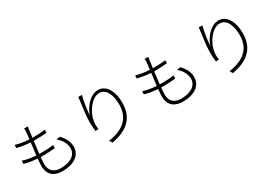

<svg xmlns="http://www.w3.org/2000/svg" viewBox="37 -1753 3927 2761"><g transform="rotate(-30 2000.0 -372.0)"><path d="M692 -406C769 -342 804 -266 804 -198C804 -82 697 -17 540 -17C417 -17 361 -85 361 -188C361 -216 364 -256 368 -301H403C472 -301 535 -303 608 -311L609 -362C536 -351 470 -350 398 -350H373C380 -415 389 -485 398 -553H410C490 -553 547 -555 615 -562L616 -612C552 -603 486 -600 410 -600H404C411 -645 415 -685 419 -716C422 -735 424 -754 429 -774L368 -778C370 -759 370 -739 368 -719C365 -688 362 -649 355 -602C282 -606 197 -619 132 -639L128 -589C193 -572 277 -560 349 -555C341 -490 332 -420 325 -352C252 -357 174 -368 106 -392L103 -341C168 -320 244 -309 320 -304C315 -253 312 -210 312 -181C312 -22 421 33 541 33C724 33 855 -47 855 -193C855 -278 820 -345 751 -417Z M1268 -780C1267 -757 1264 -733 1260 -705C1249 -638 1228 -478 1228 -383C1228 -319 1234 -267 1238 -231L1289 -235C1282 -287 1281 -323 1288 -366C1304 -496 1427 -678 1554 -678C1671 -678 1724 -550 1724 -391C1724 -137 1548 -43 1336 -11L1367 36C1602 -7 1776 -120 1776 -392C1776 -595 1689 -725 1561 -725C1428 -725 1313 -579 1278 -461C1283 -539 1304 -691 1328 -778Z M2692 -406C2769 -342 2804 -266 2804 -198C2804 -82 2697 -17 2540 -17C2417 -17 2361 -85 2361 -188C2361 -216 2364 -256 2368 -301H2403C2472 -301 2535 -303 2608 -311L2609 -362C2536 -351 2470 -350 2398 -350H2373C2380 -415 2389 -485 2398 -553H2410C2490 -553 2547 -555 2615 -562L2616 -612C2552 -603 2486 -600 2410 -600H2404C2411 -645 2415 -685 2419 -716C2422 -735 2424 -754 2429 -774L2368 -778C2370 -759 2370 -739 2368 -719C2365 -688 2362 -649 2355 -602C2282 -606 2197 -619 2132 -639L2128 -589C2193 -572 2277 -560 2349 -555C2341 -490 2332 -420 2325 -352C2252 -357 2174 -368 2106 -392L2103 -341C2168 -320 2244 -309 2320 -304C2315 -253 2312 -210 2312 -181C2312 -22 2421 33 2541 33C2724 33 2855 -47 2855 -193C2855 -278 2820 -345 2751 -417Z M3268 -780C3267 -757 3264 -733 3260 -705C3249 -638 3228 -478 3228 -383C3228 -319 3234 -267 3238 -231L3289 -235C3282 -287 3281 -323 3288 -366C3304 -496 3427 -678 3554 -678C3671 -678 3724 -550 3724 -391C3724 -137 3548 -43 3336 -11L3367 36C3602 -7 3776 -120 3776 -392C3776 -595 3689 -725 3561 -725C3428 -725 3313 -579 3278 -461C3283 -539 3304 -691 3328 -778Z"/></g></svg>

Font: Spoqa Han Sans Neo Light
Style: Regular
Weight: 300
Designer: [Spoqa Han Sans Neo] Dong-huui Kim  Younghwa Kang  Yujin Lee  [Noto Sans] Ryoko NISHIZUKA  (kana & ideographs); Paul D. 
Foundry: Spoqa (http://www.spoqa-han-sans.com)
Version: Version 1.000